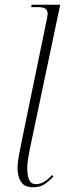

<svg xmlns="http://www.w3.org/2000/svg" viewBox="-20 -780 274 810"><path d="M120 10Q83 10 68.5 -13Q54 -36 54 -71Q54 -94 59 -120.5Q64 -147 69 -172L178 -701Q181 -716 181 -722Q181 -735 172.5 -742.5Q164 -750 139 -750H111L114 -760H234L107 -157Q102 -132 98.5 -110.5Q95 -89 95 -70Q95 -40 103 -21.5Q111 -3 132 -3Q150 -3 167 -13.5Q184 -24 200 -42L205 -35Q187 -16 168 -3Q149 10 120 10Z"/></svg>

Font: Noto Serif Display Condensed ExtraLight
Style: Italic
Weight: 200
Width: 3
Italic angle: -12°
Designer: Monotype Design Team
Foundry: Monotype Imaging Inc.
Version: Version 2.009